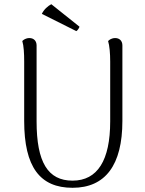

<svg xmlns="http://www.w3.org/2000/svg" viewBox="-20 -880 691 913"><path d="M179 -814 343 -732C349 -735 357 -748 358 -753L224 -860C208 -852 188 -834 179 -814ZM562 -664C562 -686 548 -699 528 -699C511 -699 500 -691 494 -685C501 -662 504 -626 504 -587V-303C504 -118 444 -21 325 -21C208 -21 154 -108 154 -303V-664C154 -686 140 -699 120 -699C103 -699 92 -691 86 -685C93 -662 95 -626 95 -587V-305C95 -86 170 13 325 13C481 13 562 -95 562 -305Z"/></svg>

Font: Arima Koshi Light
Style: Regular
Weight: 300
Designer: Joana Correia and Natanael Gama
Foundry: NDISCOVER
Version: Version 1.019;PS 001.019;hotconv 1.0.88;makeotf.lib2.5.64775